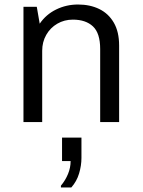

<svg xmlns="http://www.w3.org/2000/svg" viewBox="-20 -541 635 851"><path d="M84 0V-511H143L156 -436Q184 -477 229 -499Q274 -521 326 -521Q379 -521 420 -501Q461 -481 484.5 -440.5Q508 -400 508 -339V0H424V-324Q424 -394 392 -424Q360 -454 303 -454Q265 -454 234 -436Q203 -418 185 -386.5Q167 -355 167 -316V0ZM250 290V282Q270 258 281.5 230Q293 202 293 173H255V69H341V159Q341 193 330.5 228Q320 263 296 290Z"/></svg>

Font: Chivo Medium Light
Style: Regular
Weight: 300
Version: Version 2.002